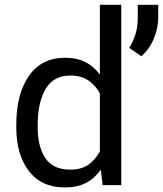

<svg xmlns="http://www.w3.org/2000/svg" viewBox="-20 -782 688 811"><path d="M48.8 -254.9Q48.8 -384.8 102.1 -461.4Q155.3 -538.1 254.9 -538.1Q303.7 -538.1 339.4 -520.5Q375 -502.9 400.4 -468.8L401.9 -469.2V-761.7H492.2V0H413.6L405.8 -65.9Q379.4 -27.8 342.3 -9Q305.2 9.8 253.9 9.8Q155.8 9.8 102.3 -59.1Q48.8 -127.9 48.8 -244.6ZM139.2 -244.6Q139.2 -161.6 172.1 -113.5Q205.1 -65.4 276.4 -65.4Q322.3 -65.4 352.1 -85.4Q381.8 -105.5 401.9 -142.6V-387.7Q382.3 -422.9 352.1 -442.9Q321.8 -462.9 277.3 -462.9Q205.6 -462.9 172.4 -405.8Q139.2 -348.6 139.2 -254.9ZM648.4 -709Q648.4 -664.1 630.1 -619.6Q611.8 -575.2 577.1 -544.4L525.9 -579.6Q544.4 -610.4 553.2 -640.4Q562 -670.4 562 -707.5V-761.7H648.4Z"/></svg>

Font: Roboto Web
Style: Regular
Weight: 400
Designer: Google
Version: Version 1.200310; 2013